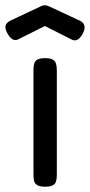

<svg xmlns="http://www.w3.org/2000/svg" viewBox="-70 -693 338 723"><path d="M99 10Q81 10 71 4.5Q61 -1 58.5 -11Q56 -21 56 -35V-430Q56 -444 59 -454Q62 -464 71.5 -469Q81 -474 100 -474Q120 -474 129 -468.5Q138 -463 141 -453Q144 -443 144 -428V-34Q144 -20 141 -10Q138 0 128.5 5Q119 10 99 10ZM99 -673Q104 -673 107.5 -672Q111 -671 115 -669L222 -619Q242 -612 247 -599Q252 -586 242 -567Q233 -550 222.5 -544Q212 -538 200 -544L99 -595L-1 -545Q-13 -539 -23.5 -545.5Q-34 -552 -43 -569Q-53 -588 -48 -599.5Q-43 -611 -23 -619L83 -669Q87 -671 90.5 -672Q94 -673 99 -673Z"/></svg>

Font: Fredoka Light
Style: Regular
Weight: 400
Version: Version 2.001